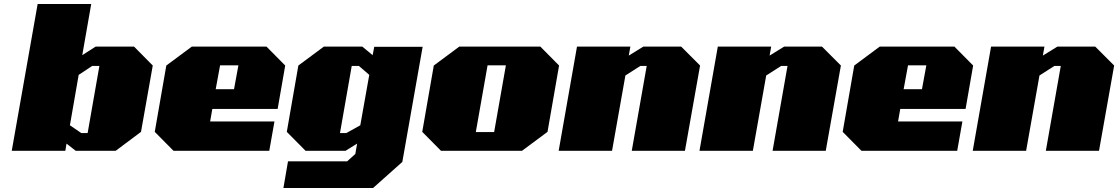

<svg xmlns="http://www.w3.org/2000/svg" viewBox="-20 -757 5614 964"><path d="M39 0 169 -737H438L393 -480L460 -523H653L747 -428L688 -95L561 0H360L314 -36L308 0ZM388 -89H420L479 -426H443L375 -381L331 -128Z M851 0 757 -95 815 -428 943 -523H1318L1412 -428L1374 -210H1046L1035 -147H1358L1332 0ZM1063 -309H1155L1177 -429H1085Z M1403 187 1426 53H1723L1764 16L1773 -36L1715 0H1514L1420 -95L1478 -428L1606 -523H1799L1851 -480L1859 -522H2102L2000 56L1853 187ZM1687 -89H1719L1789 -128L1834 -381L1782 -426H1746Z M2194 0 2100 -95 2158 -428 2286 -523H2693L2787 -428L2729 -95L2601 0ZM2369 -94H2461L2520 -429H2428Z M2785 0 2877 -523H3145L3137 -478L3210 -523H3400L3495 -428L3419 0H3152L3227 -426H3195L3120 -378L3053 0Z M3492 0 3584 -523H3852L3844 -478L3917 -523H4107L4202 -428L4126 0H3859L3934 -426H3902L3827 -378L3760 0Z M4305 0 4211 -95 4269 -428 4397 -523H4772L4866 -428L4828 -210H4500L4489 -147H4812L4786 0ZM4517 -309H4609L4631 -429H4539Z M4864 0 4956 -523H5224L5216 -478L5289 -523H5479L5574 -428L5498 0H5231L5306 -426H5274L5199 -378L5132 0Z"/></svg>

Font: Tomorrow ExtraBold
Style: Italic
Weight: 800
Italic angle: -10°
Designer: Tony de Marco, Monica Rizzolli
Foundry: Just in Type
Version: Version 2.002